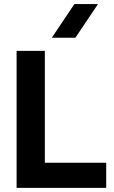

<svg xmlns="http://www.w3.org/2000/svg" viewBox="-20 -905 550 925"><path d="M196 -121H491.7V0H60V-660H196ZM338.3 -885.3H452L343.3 -723.3H229.7Z"/></svg>

Font: Nata Sans
Style: Regular
Weight: 400
Designer: Daniel Uzquiano Cruz
Version: Version 1.001